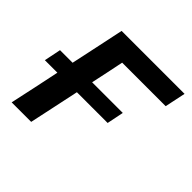

<svg xmlns="http://www.w3.org/2000/svg" viewBox="-134 -620 744 744"><g transform="rotate(45 237.5 -248.5)"><path d="M24.5 0Q36.5 -54.5 47 -104Q57 -153.5 68.5 -206.5H0L14 -275.5H83Q97.5 -342.5 108.2 -393.5Q119 -444.5 130 -497H475L457 -411.5H218.5Q212 -379 205 -346Q197.5 -312.5 190 -275.5H358L344 -206.5H175.5Q163 -149 153 -100.5Q142.5 -52 131.5 0Z"/></g></svg>

Font: Heraclito Medium
Style: Italic
Weight: 500
Italic angle: -12°
Designer: Kostas Bartsokas (font) & Cristiano Sobral (main changes)
Foundry: Kostas Bartsokas (font) & Cristiano Sobral (main changes)
Version: Version 1.00;July 8, 2020;FontCreator 13.0.0.2655 64-bit